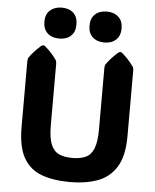

<svg xmlns="http://www.w3.org/2000/svg" viewBox="-61 -981 846 1045"><g transform="rotate(5 361.5 -459.0)"><path d="M361.3 11.7Q269.5 11.7 204.8 -12.2Q140.1 -36.1 106.2 -96.2Q72.3 -156.2 72.3 -264.6V-622.1Q72.3 -636.2 77.1 -643.6Q99.1 -675.8 138.7 -711.4Q146 -717.3 151.4 -717.3Q157.2 -717.3 163.6 -711.4Q185.1 -692.9 199.7 -676Q214.4 -659.2 225.1 -643.6Q230 -635.7 230 -622.1V-289.1Q230 -219.2 244.9 -182.9Q259.8 -146.5 289.1 -133.3Q318.4 -120.1 361.3 -120.1Q405.3 -120.1 434.6 -133.3Q463.9 -146.5 478.5 -182.9Q493.2 -219.2 493.2 -289.1V-622.1Q493.2 -636.2 498 -643.6Q520 -675.8 559.6 -711.4Q566.9 -717.3 572.3 -717.3Q578.1 -717.3 584.5 -711.4Q606 -692.9 620.6 -676Q635.3 -659.2 646 -643.6Q650.9 -635.7 650.9 -622.1V-264.6Q650.9 -156.2 613.8 -96.2Q576.7 -36.1 511.5 -12.2Q446.3 11.7 361.3 11.7ZM480 -761.2Q440.9 -761.2 416.7 -783Q392.6 -804.7 392.6 -845.7Q392.6 -886.2 416.3 -908.2Q439.9 -930.2 480 -930.2Q520 -930.2 543.9 -908.2Q567.9 -886.2 567.9 -845.7Q567.9 -805.7 544.2 -783.4Q520.5 -761.2 480 -761.2ZM233.9 -761.2Q193.8 -761.2 169.9 -783.4Q146 -805.7 146 -845.7Q146 -887.2 170.9 -908.7Q195.8 -930.2 233.9 -930.2Q274.4 -930.2 297.9 -908.2Q321.3 -886.2 321.3 -845.7Q321.3 -805.2 297.9 -783.2Q274.4 -761.2 233.9 -761.2Z"/></g></svg>

Font: ADLaM Display
Style: Regular
Weight: 400
Designer: Mark Jamra, Neil Patel, Concept: Andrew Footit
Foundry: Microsoft
Version: Version 2.000; ttfautohint (v1.8.4.7-5d5b);gftools[0.9.28]